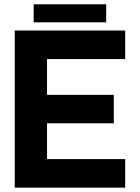

<svg xmlns="http://www.w3.org/2000/svg" viewBox="-20 -863 644 883"><path d="M503.4 -426.8V-295.9H196.3V-131.3H555.7V0H47.9V-722.7H555.7V-591.3H196.3V-426.8ZM134.8 -760.3V-843.3H468.3V-760.3Z"/></svg>

Font: Giphurs
Style: Bold
Weight: 700
Version: Version 0.920; ttfautohint (v1.8.4.7-5d5b)